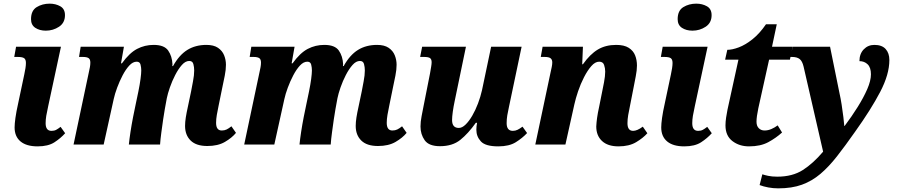

<svg xmlns="http://www.w3.org/2000/svg" viewBox="-20 -792 4917 1052"><path d="M231 -624Q197 -624 173.5 -639.5Q150 -655 150 -687Q150 -734 181 -753Q212 -772 252 -772Q285 -772 310.5 -757.5Q336 -743 336 -709Q336 -667 303.5 -645.5Q271 -624 231 -624ZM186 10Q125 10 92.5 -17Q60 -44 60 -94Q60 -113 64.5 -146Q69 -179 80 -228L113 -384Q117 -402 119.5 -418.5Q122 -435 122 -447Q122 -466 112.5 -473Q103 -480 77 -480H58L68 -536H314L244 -210Q237 -179 233.5 -157.5Q230 -136 230 -117Q230 -75 262 -75Q277 -75 287.5 -80.5Q298 -86 312 -97L337 -62Q313 -35 278.5 -12.5Q244 10 186 10Z M1116 8Q1055 8 1024.5 -22Q994 -52 994 -102Q994 -123 998 -148.5Q1002 -174 1010 -210L1027 -291Q1031 -313 1037.5 -346.5Q1044 -380 1044 -406Q1044 -424 1039.5 -441Q1035 -458 1017 -458Q996 -458 976.5 -436Q957 -414 940 -381Q923 -348 911 -313.5Q899 -279 894 -254L883 -194Q879 -173 874 -138Q869 -103 864 -66Q859 -29 857 0H686Q689 -30 695 -69.5Q701 -109 709 -150Q717 -191 724 -223L738 -290Q746 -329 750 -359.5Q754 -390 754 -406Q754 -422 750 -438Q746 -454 729 -454Q708 -454 688.5 -433Q669 -412 652 -379.5Q635 -347 622 -312Q609 -277 603 -249L548 0H383L467 -397Q470 -410 472.5 -423.5Q475 -437 475 -449Q475 -467 465.5 -473.5Q456 -480 434 -480H413L422 -536H659L643 -445H648Q689 -502 731 -524Q773 -546 822 -546Q880 -546 901.5 -515Q923 -484 925 -440Q925 -435 924 -430H928Q962 -491 1006.5 -518.5Q1051 -546 1111 -546Q1151 -546 1174.5 -530Q1198 -514 1208 -489Q1218 -464 1218 -437Q1218 -410 1211.5 -377.5Q1205 -345 1199 -317L1178 -214Q1172 -186 1168 -162.5Q1164 -139 1164 -119Q1164 -77 1195 -77Q1210 -77 1221.5 -82.5Q1233 -88 1248 -100L1273 -64Q1251 -37 1212.5 -14.5Q1174 8 1116 8Z M2051 8Q1990 8 1959.5 -22Q1929 -52 1929 -102Q1929 -123 1933 -148.5Q1937 -174 1945 -210L1962 -291Q1966 -313 1972.5 -346.5Q1979 -380 1979 -406Q1979 -424 1974.5 -441Q1970 -458 1952 -458Q1931 -458 1911.5 -436Q1892 -414 1875 -381Q1858 -348 1846 -313.5Q1834 -279 1829 -254L1818 -194Q1814 -173 1809 -138Q1804 -103 1799 -66Q1794 -29 1792 0H1621Q1624 -30 1630 -69.5Q1636 -109 1644 -150Q1652 -191 1659 -223L1673 -290Q1681 -329 1685 -359.5Q1689 -390 1689 -406Q1689 -422 1685 -438Q1681 -454 1664 -454Q1643 -454 1623.5 -433Q1604 -412 1587 -379.5Q1570 -347 1557 -312Q1544 -277 1538 -249L1483 0H1318L1402 -397Q1405 -410 1407.5 -423.5Q1410 -437 1410 -449Q1410 -467 1400.5 -473.5Q1391 -480 1369 -480H1348L1357 -536H1594L1578 -445H1583Q1624 -502 1666 -524Q1708 -546 1757 -546Q1815 -546 1836.5 -515Q1858 -484 1860 -440Q1860 -435 1859 -430H1863Q1897 -491 1941.5 -518.5Q1986 -546 2046 -546Q2086 -546 2109.5 -530Q2133 -514 2143 -489Q2153 -464 2153 -437Q2153 -410 2146.5 -377.5Q2140 -345 2134 -317L2113 -214Q2107 -186 2103 -162.5Q2099 -139 2099 -119Q2099 -77 2130 -77Q2145 -77 2156.5 -82.5Q2168 -88 2183 -100L2208 -64Q2186 -37 2147.5 -14.5Q2109 8 2051 8Z M2710 10Q2640 10 2615 -17Q2590 -44 2590 -81Q2590 -100 2594 -119H2587Q2545 -60 2502 -25.5Q2459 9 2391 9Q2330 9 2307 -23.5Q2284 -56 2284 -99Q2284 -125 2290 -155.5Q2296 -186 2301 -212L2336 -389Q2340 -412 2342.5 -427Q2345 -442 2345 -451Q2345 -467 2336.5 -473.5Q2328 -480 2303 -480H2282L2293 -536H2533L2471 -237Q2465 -209 2461 -180.5Q2457 -152 2457 -134Q2457 -91 2494 -91Q2512 -91 2531 -109.5Q2550 -128 2567.5 -158Q2585 -188 2599 -225Q2613 -262 2621 -298L2671 -536H2838L2768 -203Q2763 -181 2759.5 -160Q2756 -139 2756 -117Q2756 -75 2790 -75Q2804 -75 2816 -81Q2828 -87 2843 -98L2868 -63Q2843 -36 2806.5 -13Q2770 10 2710 10Z M3369 10Q3310 10 3278.5 -19.5Q3247 -49 3247 -99Q3248 -120 3251.5 -146Q3255 -172 3263 -208L3279 -288Q3283 -307 3289.5 -341Q3296 -375 3296 -400Q3296 -418 3290 -436Q3284 -454 3263 -454Q3241 -454 3220 -430Q3199 -406 3180 -369Q3161 -332 3147.5 -292Q3134 -252 3127 -220L3078 0H2913L2997 -397Q3000 -410 3003 -424.5Q3006 -439 3006 -450Q3006 -465 2997 -472.5Q2988 -480 2964 -480H2943L2953 -536H3174L3170 -440H3174Q3213 -495 3255.5 -520.5Q3298 -546 3356 -546Q3400 -546 3425 -530Q3450 -514 3460 -488.5Q3470 -463 3470 -433Q3470 -407 3463.5 -374.5Q3457 -342 3452 -315L3432 -213Q3426 -185 3422 -161.5Q3418 -138 3418 -117Q3418 -75 3449 -75Q3471 -75 3502 -98L3527 -62Q3504 -36 3465.5 -13Q3427 10 3369 10Z M3774 -624Q3740 -624 3716.5 -639.5Q3693 -655 3693 -687Q3693 -734 3724 -753Q3755 -772 3795 -772Q3828 -772 3853.5 -757.5Q3879 -743 3879 -709Q3879 -667 3846.5 -645.5Q3814 -624 3774 -624ZM3729 10Q3668 10 3635.5 -17Q3603 -44 3603 -94Q3603 -113 3607.5 -146Q3612 -179 3623 -228L3656 -384Q3660 -402 3662.5 -418.5Q3665 -435 3665 -447Q3665 -466 3655.5 -473Q3646 -480 3620 -480H3601L3611 -536H3857L3787 -210Q3780 -179 3776.5 -157.5Q3773 -136 3773 -117Q3773 -75 3805 -75Q3820 -75 3830.5 -80.5Q3841 -86 3855 -97L3880 -62Q3856 -35 3821.5 -12.5Q3787 10 3729 10Z M4084 10Q4031 10 3993 -19Q3955 -48 3955 -105Q3955 -124 3958.5 -148Q3962 -172 3966 -191L4026 -465H3953L3965 -519Q3992 -519 4028 -532.5Q4064 -546 4103 -577Q4142 -608 4177 -659H4236L4210 -536H4323L4308 -465H4194L4135 -199Q4125 -152 4125 -125Q4125 -102 4137.5 -89.5Q4150 -77 4169 -77Q4188 -77 4206.5 -85Q4225 -93 4241 -105L4265 -66Q4232 -36 4189.5 -13Q4147 10 4084 10Z M4244 240Q4216 240 4189.5 235Q4163 230 4142 222L4157 163Q4168 167 4189 171.5Q4210 176 4239 176Q4322 176 4379 139.5Q4436 103 4490 39L4383 -427Q4376 -457 4361.5 -468.5Q4347 -480 4319 -480H4310L4324 -536H4528L4580 -280Q4586 -254 4591.5 -218.5Q4597 -183 4601 -150.5Q4605 -118 4606 -102H4608Q4647 -154 4679.5 -206Q4712 -258 4732 -304Q4752 -350 4752 -385Q4752 -422 4734 -439.5Q4716 -457 4689 -457Q4689 -497 4712.5 -521.5Q4736 -546 4771 -546Q4812 -546 4832.5 -523.5Q4853 -501 4853 -463Q4853 -385 4803 -289Q4753 -193 4665 -70Q4611 7 4566 64.5Q4521 122 4475 161Q4429 200 4374 220Q4319 240 4244 240Z"/></svg>

Font: Noto Serif SemiCondensed ExtraBold
Style: Italic
Weight: 800
Width: 4
Italic angle: -12°
Designer: Monotype Design Team
Foundry: Monotype Imaging Inc.
Version: Version 2.014; ttfautohint (v1.8.4.7-5d5b)